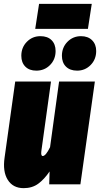

<svg xmlns="http://www.w3.org/2000/svg" viewBox="-20 -958 520 998"><path d="M437 -808.1H163.1L183.1 -938H457ZM168.9 -590.8Q132.3 -590.8 111.6 -611.8Q90.8 -632.8 90.8 -668Q90.8 -711.4 119.6 -740.7Q148.4 -770 189.9 -770Q227.5 -770 248.3 -749Q269 -728 269 -692.9Q269 -649.4 240.2 -620.1Q211.4 -590.8 168.9 -590.8ZM380.9 -590.8Q343.8 -590.8 322.8 -611.8Q301.8 -632.8 301.8 -668Q301.8 -711.4 330.6 -740.7Q359.4 -770 400.9 -770Q437.5 -770 458.7 -748.8Q480 -727.5 480 -692.9Q480 -649.4 451.2 -620.1Q422.4 -590.8 380.9 -590.8ZM103 20Q47.4 20 20.3 -23.2Q-6.8 -66.4 3.9 -139.2L59.1 -534.2H245.1L194.8 -171.9Q191.9 -147 202.1 -147Q217.8 -147 240.2 -192.9L287.1 -534.2H473.1L397.9 0H235.8L237.8 -66.9Q210.4 -26.4 179 -3.2Q147.5 20 103 20Z"/></svg>

Font: Fira Sans Compressed Heavy
Style: Italic
Weight: 900
Width: 3
Italic angle: -8°
Designer: Carrois Corporate & Edenspiekermann AG
Foundry: Carrois Corporate GbR & Edenspiekermann AG
Version: Version 4.203;PS 004.203;hotconv 1.0.88;makeotf.lib2.5.64775